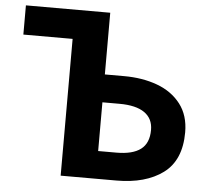

<svg xmlns="http://www.w3.org/2000/svg" viewBox="-52 -798 934 855"><g transform="rotate(5 414.5 -371.0)"><path d="M29.6 -611.4V-742H406.6V-466.2H492.6Q575 -466.2 641.1 -441.9Q707.2 -417.6 746.3 -367Q785.4 -316.4 785.4 -240.6Q785.4 -115.6 707.4 -57.8Q629.4 0 498.8 0H249.8V-611.4ZM633 -237.8Q633 -288.6 594.9 -315.1Q556.8 -341.6 483 -341.6H406.6V-123.8H488.4Q560.4 -123.8 596.7 -151.2Q633 -178.6 633 -237.8Z"/></g></svg>

Font: 寒蝉端黑体 Light
Style: Regular
Weight: 300
Designer: ChillDuanSans {Warren2060}; 
Source Han Sans {Ryoko NISHIZUKA 西塚涼子 (kana, bopomofo & ideographs); Paul D. Hunt (Latin, G
Foundry: ChillType&Adobe
Version: Version 1.300;Glyphs 3.3 (3306)